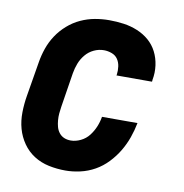

<svg xmlns="http://www.w3.org/2000/svg" viewBox="-66 -591 632 661"><g transform="rotate(10 250.0 -260.0)"><path d="M205 8Q175 8 146.5 2Q118 -4 94.5 -19Q71 -34 55 -57Q39 -80 31.5 -107Q24 -134 24.5 -164Q25 -194 30 -223L50 -343Q54 -368 62.5 -392.5Q71 -417 85.5 -439Q100 -461 120.5 -479Q141 -497 165 -508Q189 -519 214 -523.5Q239 -528 264 -528Q290 -528 315 -524.5Q340 -521 363 -511.5Q386 -502 404 -486.5Q422 -471 433 -449.5Q444 -428 447.5 -402.5Q451 -377 446 -351Q446 -350 446 -348Q446 -346 445 -345H321Q321 -345 321.5 -346Q322 -347 322 -348Q324 -362 322 -376.5Q320 -391 312.5 -402Q305 -413 291.5 -418Q278 -423 264 -423Q246 -423 229 -415Q212 -407 200 -392.5Q188 -378 181.5 -361Q175 -344 172 -326L153 -206Q151 -194 150 -182Q149 -170 150 -158Q151 -146 154 -135Q157 -124 164 -115Q171 -106 181.5 -101.5Q192 -97 205 -97Q222 -97 239.5 -105.5Q257 -114 268.5 -129Q280 -144 287 -161Q294 -178 297 -196H421Q416 -170 407 -144.5Q398 -119 384 -95.5Q370 -72 350.5 -51.5Q331 -31 307 -17.5Q283 -4 256.5 2Q230 8 205 8Z"/></g></svg>

Font: Iosevka SS04 Extrabold Oblique
Style: Regular
Weight: 800
Italic angle: -9°
Monospace: yes
Designer: Belleve Invis
Foundry: Belleve Invis
Version: Version 19.0.0; ttfautohint (v1.8.4)